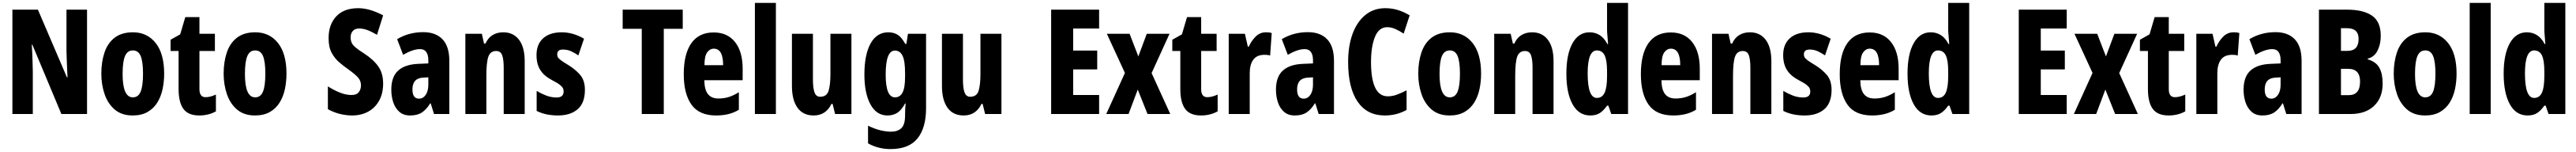

<svg xmlns="http://www.w3.org/2000/svg" viewBox="-20 -780 17671 1040"><path d="M577 0H401L202 -474H198Q202 -410 203 -367.5Q204 -325 205 -291V0H65V-714H240L439 -251H443Q440 -314 438.5 -353Q437 -392 436 -428V-714H577Z M1106 -276Q1106 -221 1095 -169.5Q1084 -118 1058.5 -77.5Q1033 -37 991.5 -13.5Q950 10 890 10Q815 10 767.5 -30Q720 -70 697.5 -135.5Q675 -201 675 -276Q675 -357 697 -421.5Q719 -486 767 -522.5Q815 -559 892 -559Q989 -559 1047.5 -486Q1106 -413 1106 -276ZM821 -274Q821 -114 891 -114Q929 -114 945 -153.5Q961 -193 961 -276Q961 -358 945 -396.5Q929 -435 891 -435Q854 -435 837.5 -396.5Q821 -358 821 -274Z M1390 -115Q1406 -115 1423.5 -119.5Q1441 -124 1461 -133V-18Q1410 10 1347 10Q1271 10 1238 -35Q1205 -80 1205 -171V-431H1150V-508L1216 -545L1251 -663H1348V-549H1454V-431H1348V-170Q1348 -115 1390 -115Z M1945 -276Q1945 -221 1934 -169.5Q1923 -118 1897.5 -77.5Q1872 -37 1830.5 -13.5Q1789 10 1729 10Q1654 10 1606.5 -30Q1559 -70 1536.5 -135.5Q1514 -201 1514 -276Q1514 -357 1536 -421.5Q1558 -486 1606 -522.5Q1654 -559 1731 -559Q1828 -559 1886.5 -486Q1945 -413 1945 -276ZM1660 -274Q1660 -114 1730 -114Q1768 -114 1784 -153.5Q1800 -193 1800 -276Q1800 -358 1784 -396.5Q1768 -435 1730 -435Q1693 -435 1676.5 -396.5Q1660 -358 1660 -274Z M2608 -208Q2608 -141 2581 -92Q2554 -43 2506 -16.5Q2458 10 2395 10Q2356 10 2313.5 0Q2271 -10 2229 -33V-189Q2270 -163 2311.5 -146.5Q2353 -130 2391 -130Q2426 -130 2441 -149.5Q2456 -169 2456 -196Q2456 -227 2435.5 -250Q2415 -273 2367 -307Q2337 -328 2306.5 -354Q2276 -380 2255 -418.5Q2234 -457 2234 -517Q2233 -610 2285.5 -667Q2338 -724 2437 -724Q2476 -724 2518 -712Q2560 -700 2608 -675L2566 -542Q2526 -565 2498 -575Q2470 -585 2443 -585Q2415 -585 2400 -568Q2385 -551 2385 -525Q2385 -502 2393 -486Q2401 -470 2420.5 -454Q2440 -438 2476 -415Q2540 -374 2574 -326.5Q2608 -279 2608 -208Z M2883 -560Q2968 -560 3015 -511.5Q3062 -463 3062 -363V0H2957L2934 -73H2931Q2905 -31 2874 -10.5Q2843 10 2793 10Q2747 10 2718.5 -15.5Q2690 -41 2677 -81Q2664 -121 2664 -166Q2664 -254 2710.5 -296.5Q2757 -339 2847 -343L2918 -346V-368Q2918 -404 2904 -424Q2890 -444 2861 -444Q2813 -444 2745 -405L2704 -512Q2784 -560 2883 -560ZM2884 -249Q2809 -246 2809 -168Q2809 -105 2854 -105Q2882 -105 2900 -131Q2918 -157 2918 -201V-251Z M3432 -559Q3501 -559 3540 -508Q3579 -457 3579 -361V0H3435V-317Q3435 -373 3424.5 -402Q3414 -431 3383 -431Q3344 -431 3330 -393Q3316 -355 3316 -259V0H3172V-549H3285L3300 -482H3310Q3328 -522 3359.5 -540.5Q3391 -559 3432 -559Z M3992 -165Q3992 -76 3942.5 -33Q3893 10 3807 10Q3768 10 3732 3Q3696 -4 3661 -21V-158Q3689 -141 3724.5 -127Q3760 -113 3798 -113Q3846 -113 3846 -154Q3846 -165 3842 -175Q3838 -185 3821.5 -198.5Q3805 -212 3766 -232Q3712 -260 3686 -301Q3660 -342 3660 -403Q3660 -477 3705.5 -518Q3751 -559 3833 -559Q3911 -559 3986 -515L3947 -401Q3922 -418 3897 -429.5Q3872 -441 3841 -441Q3802 -441 3802 -408Q3802 -397 3806.5 -388.5Q3811 -380 3827 -368Q3843 -356 3878 -335Q3926 -306 3959 -268Q3992 -230 3992 -165Z M4533 0H4382V-583H4251V-714H4663V-583H4533Z M4875 -558Q4970 -558 5022 -492Q5074 -426 5074 -310V-231H4811Q4812 -166 4836 -136Q4860 -106 4908 -106Q4945 -106 4978 -116Q5011 -126 5048 -149V-29Q5013 -8 4974.5 1Q4936 10 4892 10Q4775 10 4722.5 -64.5Q4670 -139 4670 -272Q4670 -411 4722 -484.5Q4774 -558 4875 -558ZM4876 -447Q4849 -447 4830.5 -421.5Q4812 -396 4812 -334H4940Q4940 -447 4876 -447Z M5302 0H5158V-760H5302Z M5820 -549V0H5708L5691 -69H5683Q5645 10 5561 10Q5488 10 5450 -43Q5412 -96 5412 -192V-549H5556V-236Q5556 -177 5567 -147.5Q5578 -118 5605 -118Q5651 -118 5663.5 -159Q5676 -200 5676 -273V-549Z M6073 -559Q6109 -559 6136.5 -542.5Q6164 -526 6189 -480H6197L6208 -549H6332V-39Q6332 95 6273 167.5Q6214 240 6088 240Q6005 240 5934 201V80Q5979 102 6019 111.5Q6059 121 6091 121Q6137 121 6162.5 97Q6188 73 6188 11V5Q6188 -36 6192 -72H6188Q6163 -26 6134.5 -8Q6106 10 6067 10Q5992 10 5950.5 -66Q5909 -142 5909 -270Q5909 -406 5951.5 -482.5Q5994 -559 6073 -559ZM6118 -434Q6087 -434 6071 -393.5Q6055 -353 6055 -269Q6055 -114 6119 -114Q6153 -114 6170.5 -146.5Q6188 -179 6188 -254V-280Q6188 -364 6170.5 -399Q6153 -434 6118 -434Z M6849 -549V0H6737L6720 -69H6712Q6674 10 6590 10Q6517 10 6479 -43Q6441 -96 6441 -192V-549H6585V-236Q6585 -177 6596 -147.5Q6607 -118 6634 -118Q6680 -118 6692.5 -159Q6705 -200 6705 -273V-549Z M7519 0H7190V-714H7519V-585H7341V-434H7506V-305H7341V-130H7519Z M7696 -281 7572 -549H7728L7788 -394L7846 -549H8002L7879 -280L8007 0H7851L7784 -167L7721 0H7568Z M8261 -115Q8277 -115 8294.5 -119.5Q8312 -124 8332 -133V-18Q8281 10 8218 10Q8142 10 8109 -35Q8076 -80 8076 -171V-431H8021V-508L8087 -545L8122 -663H8219V-549H8325V-431H8219V-170Q8219 -115 8261 -115Z M8663 -559Q8671 -559 8680 -558.5Q8689 -558 8703 -554L8692 -400Q8684 -403 8673.5 -404Q8663 -405 8654 -405Q8601 -405 8576.5 -371.5Q8552 -338 8552 -279V0H8408V-549H8519L8539 -461H8546Q8561 -497 8591 -528Q8621 -559 8663 -559Z M8951 -560Q9036 -560 9083 -511.5Q9130 -463 9130 -363V0H9025L9002 -73H8999Q8973 -31 8942 -10.5Q8911 10 8861 10Q8815 10 8786.5 -15.5Q8758 -41 8745 -81Q8732 -121 8732 -166Q8732 -254 8778.5 -296.5Q8825 -339 8915 -343L8986 -346V-368Q8986 -404 8972 -424Q8958 -444 8929 -444Q8881 -444 8813 -405L8772 -512Q8852 -560 8951 -560ZM8952 -249Q8877 -246 8877 -168Q8877 -105 8922 -105Q8950 -105 8968 -131Q8986 -157 8986 -201V-251Z M9495 -594Q9438 -594 9411 -527.5Q9384 -461 9384 -355Q9384 -240 9412.5 -180.5Q9441 -121 9499 -121Q9531 -121 9562 -132.5Q9593 -144 9628 -162V-28Q9561 10 9478 10Q9357 10 9292 -84.5Q9227 -179 9227 -356Q9227 -464 9257 -547Q9287 -630 9344.5 -677Q9402 -724 9482 -724Q9527 -724 9568 -711.5Q9609 -699 9649 -675L9608 -550Q9579 -569 9551 -581.5Q9523 -594 9495 -594Z M10139 -276Q10139 -221 10128 -169.5Q10117 -118 10091.5 -77.5Q10066 -37 10024.5 -13.5Q9983 10 9923 10Q9848 10 9800.5 -30Q9753 -70 9730.5 -135.5Q9708 -201 9708 -276Q9708 -357 9730 -421.5Q9752 -486 9800 -522.5Q9848 -559 9925 -559Q10022 -559 10080.5 -486Q10139 -413 10139 -276ZM9854 -274Q9854 -114 9924 -114Q9962 -114 9978 -153.5Q9994 -193 9994 -276Q9994 -358 9978 -396.5Q9962 -435 9924 -435Q9887 -435 9870.5 -396.5Q9854 -358 9854 -274Z M10489 -559Q10558 -559 10597 -508Q10636 -457 10636 -361V0H10492V-317Q10492 -373 10481.5 -402Q10471 -431 10440 -431Q10401 -431 10387 -393Q10373 -355 10373 -259V0H10229V-549H10342L10357 -482H10367Q10385 -522 10416.5 -540.5Q10448 -559 10489 -559Z M10888 10Q10809 10 10766.5 -66.5Q10724 -143 10724 -276Q10724 -409 10766 -484Q10808 -559 10883 -559Q10921 -559 10952 -540Q10983 -521 11005 -479H11010Q11008 -512 11005.5 -535.5Q11003 -559 11003 -578V-760H11147V0H11032L11012 -57H11003Q10978 -22 10952.5 -6Q10927 10 10888 10ZM10933 -110Q10970 -110 10986.5 -146Q11003 -182 11003 -260V-292Q11003 -367 10986.5 -401Q10970 -435 10933 -435Q10870 -435 10870 -278Q10870 -110 10933 -110Z M11440 -558Q11535 -558 11587 -492Q11639 -426 11639 -310V-231H11376Q11377 -166 11401 -136Q11425 -106 11473 -106Q11510 -106 11543 -116Q11576 -126 11613 -149V-29Q11578 -8 11539.5 1Q11501 10 11457 10Q11340 10 11287.5 -64.5Q11235 -139 11235 -272Q11235 -411 11287 -484.5Q11339 -558 11440 -558ZM11441 -447Q11414 -447 11395.5 -421.5Q11377 -396 11377 -334H11505Q11505 -447 11441 -447Z M11983 -559Q12052 -559 12091 -508Q12130 -457 12130 -361V0H11986V-317Q11986 -373 11975.5 -402Q11965 -431 11934 -431Q11895 -431 11881 -393Q11867 -355 11867 -259V0H11723V-549H11836L11851 -482H11861Q11879 -522 11910.5 -540.5Q11942 -559 11983 -559Z M12543 -165Q12543 -76 12493.5 -33Q12444 10 12358 10Q12319 10 12283 3Q12247 -4 12212 -21V-158Q12240 -141 12275.5 -127Q12311 -113 12349 -113Q12397 -113 12397 -154Q12397 -165 12393 -175Q12389 -185 12372.5 -198.5Q12356 -212 12317 -232Q12263 -260 12237 -301Q12211 -342 12211 -403Q12211 -477 12256.5 -518Q12302 -559 12384 -559Q12462 -559 12537 -515L12498 -401Q12473 -418 12448 -429.5Q12423 -441 12392 -441Q12353 -441 12353 -408Q12353 -397 12357.5 -388.5Q12362 -380 12378 -368Q12394 -356 12429 -335Q12477 -306 12510 -268Q12543 -230 12543 -165Z M12804 -558Q12899 -558 12951 -492Q13003 -426 13003 -310V-231H12740Q12741 -166 12765 -136Q12789 -106 12837 -106Q12874 -106 12907 -116Q12940 -126 12977 -149V-29Q12942 -8 12903.5 1Q12865 10 12821 10Q12704 10 12651.5 -64.5Q12599 -139 12599 -272Q12599 -411 12651 -484.5Q12703 -558 12804 -558ZM12805 -447Q12778 -447 12759.5 -421.5Q12741 -396 12741 -334H12869Q12869 -447 12805 -447Z M13228 10Q13149 10 13106.5 -66.5Q13064 -143 13064 -276Q13064 -409 13106 -484Q13148 -559 13223 -559Q13261 -559 13292 -540Q13323 -521 13345 -479H13350Q13348 -512 13345.5 -535.5Q13343 -559 13343 -578V-760H13487V0H13372L13352 -57H13343Q13318 -22 13292.5 -6Q13267 10 13228 10ZM13273 -110Q13310 -110 13326.5 -146Q13343 -182 13343 -260V-292Q13343 -367 13326.5 -401Q13310 -435 13273 -435Q13210 -435 13210 -278Q13210 -110 13273 -110Z M14156 0H13827V-714H14156V-585H13978V-434H14143V-305H13978V-130H14156Z M14333 -281 14209 -549H14365L14425 -394L14483 -549H14639L14516 -280L14644 0H14488L14421 -167L14358 0H14205Z M14898 -115Q14914 -115 14931.5 -119.5Q14949 -124 14969 -133V-18Q14918 10 14855 10Q14779 10 14746 -35Q14713 -80 14713 -171V-431H14658V-508L14724 -545L14759 -663H14856V-549H14962V-431H14856V-170Q14856 -115 14898 -115Z M15300 -559Q15308 -559 15317 -558.5Q15326 -558 15340 -554L15329 -400Q15321 -403 15310.5 -404Q15300 -405 15291 -405Q15238 -405 15213.5 -371.5Q15189 -338 15189 -279V0H15045V-549H15156L15176 -461H15183Q15198 -497 15228 -528Q15258 -559 15300 -559Z M15588 -560Q15673 -560 15720 -511.5Q15767 -463 15767 -363V0H15662L15639 -73H15636Q15610 -31 15579 -10.5Q15548 10 15498 10Q15452 10 15423.5 -15.5Q15395 -41 15382 -81Q15369 -121 15369 -166Q15369 -254 15415.5 -296.5Q15462 -339 15552 -343L15623 -346V-368Q15623 -404 15609 -424Q15595 -444 15566 -444Q15518 -444 15450 -405L15409 -512Q15489 -560 15588 -560ZM15589 -249Q15514 -246 15514 -168Q15514 -105 15559 -105Q15587 -105 15605 -131Q15623 -157 15623 -201V-251Z M16077 -714Q16191 -714 16250.5 -672.5Q16310 -631 16310 -535Q16310 -478 16288 -434Q16266 -390 16221 -379V-374Q16278 -357 16300.5 -316Q16323 -275 16323 -208Q16323 -112 16264.5 -56Q16206 0 16103 0H15886V-714ZM16082 -432Q16158 -432 16158 -514Q16158 -587 16079 -587H16037V-432ZM16037 -309V-129H16091Q16168 -129 16168 -222Q16168 -309 16087 -309Z M16830 -276Q16830 -221 16819 -169.5Q16808 -118 16782.5 -77.5Q16757 -37 16715.5 -13.5Q16674 10 16614 10Q16539 10 16491.5 -30Q16444 -70 16421.5 -135.5Q16399 -201 16399 -276Q16399 -357 16421 -421.5Q16443 -486 16491 -522.5Q16539 -559 16616 -559Q16713 -559 16771.5 -486Q16830 -413 16830 -276ZM16545 -274Q16545 -114 16615 -114Q16653 -114 16669 -153.5Q16685 -193 16685 -276Q16685 -358 16669 -396.5Q16653 -435 16615 -435Q16578 -435 16561.5 -396.5Q16545 -358 16545 -274Z M17064 0H16920V-760H17064Z M17317 10Q17238 10 17195.5 -66.5Q17153 -143 17153 -276Q17153 -409 17195 -484Q17237 -559 17312 -559Q17350 -559 17381 -540Q17412 -521 17434 -479H17439Q17437 -512 17434.5 -535.5Q17432 -559 17432 -578V-760H17576V0H17461L17441 -57H17432Q17407 -22 17381.5 -6Q17356 10 17317 10ZM17362 -110Q17399 -110 17415.5 -146Q17432 -182 17432 -260V-292Q17432 -367 17415.5 -401Q17399 -435 17362 -435Q17299 -435 17299 -278Q17299 -110 17362 -110Z"/></svg>

Font: Noto Sans Telugu ExtraCondensed ExtraBold
Style: Regular
Weight: 800
Width: 2
Designer: Jelle Bosma - Monotype Design Team
Foundry: Monotype Imaging Inc.
Version: Version 2.005; ttfautohint (v1.8.4.7-5d5b)